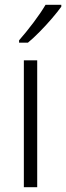

<svg xmlns="http://www.w3.org/2000/svg" viewBox="-20 -785 277 805"><path d="M136 0H80V-532H136ZM237 -757Q222 -736 198 -708Q174 -680 147 -652.5Q120 -625 97 -606H60V-616Q89 -649 120 -690Q151 -731 171 -765H237Z"/></svg>

Font: Noto Sans Lao SemiCondensed Light
Style: Regular
Weight: 300
Width: 4
Designer: Monotype Design Team
Foundry: Monotype Imaging Inc.
Version: Version 2.003; ttfautohint (v1.8.4.7-5d5b)